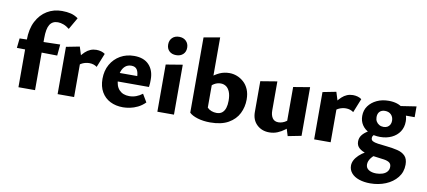

<svg xmlns="http://www.w3.org/2000/svg" viewBox="-84 -1042 3668 1651"><g transform="rotate(10 1749.5 -217.0)"><path d="M87 0V-412Q87 -509 121.5 -575.5Q156 -642 213.5 -676.5Q271 -711 343 -711Q387 -711 421 -702.5Q455 -694 485 -672L426 -569Q400 -590 374 -599.5Q348 -609 325 -609Q301 -609 283.5 -600Q266 -591 254.5 -572.5Q243 -554 237.5 -524.5Q232 -495 232 -454V0ZM15 -331 24 -415 377 -424 368 -326Z M429 0V-413L546 -436L573 -350V0ZM544 -255 520 -286Q553 -354 595.5 -393.5Q638 -433 692 -433Q714 -433 733.5 -427.5Q753 -422 768 -411L719 -289Q706 -299 689 -304.5Q672 -310 653 -310Q621 -310 592 -296.5Q563 -283 544 -255Z M1001 14Q938 14 889.5 -10.5Q841 -35 813.5 -82.5Q786 -130 786 -197Q786 -269 817 -323Q848 -377 901 -407.5Q954 -438 1022 -438Q1106 -438 1151 -390.5Q1196 -343 1196 -263Q1196 -248 1195.5 -231Q1195 -214 1192 -197H1077V-257Q1077 -303 1062 -327Q1047 -351 1012 -351Q982 -351 961 -334.5Q940 -318 929 -288.5Q918 -259 918 -221Q918 -158 950 -124Q982 -90 1038 -90Q1069 -90 1097.5 -100.5Q1126 -111 1152 -131L1193 -62Q1163 -32 1129 -15.5Q1095 1 1062 7.5Q1029 14 1001 14ZM853 -197 869 -272H1183V-197Z M1300 0V-412L1445 -436V0ZM1374 -507Q1336 -507 1313.5 -528.5Q1291 -550 1291 -586Q1291 -622 1313.5 -644.5Q1336 -667 1374 -667Q1411 -667 1434 -644.5Q1457 -622 1457 -586Q1457 -550 1434 -528.5Q1411 -507 1374 -507Z M1762 12Q1701 12 1652 -3Q1603 -18 1580 -41L1721 -110Q1736 -94 1757.5 -86Q1779 -78 1802 -78Q1833 -78 1851.5 -93.5Q1870 -109 1878.5 -136Q1887 -163 1887 -199Q1887 -247 1874.5 -277Q1862 -307 1841.5 -320.5Q1821 -334 1796 -334Q1765 -334 1738.5 -318Q1712 -302 1692 -272L1646 -315Q1668 -345 1698.5 -372Q1729 -399 1768 -417Q1807 -435 1855 -435Q1887 -435 1919 -423Q1951 -411 1978.5 -386.5Q2006 -362 2022 -324.5Q2038 -287 2038 -236Q2038 -171 2010 -114.5Q1982 -58 1921 -23Q1860 12 1762 12ZM1580 -41V-698L1721 -723V-110Z M2277 8Q2212 8 2169 -33Q2126 -74 2126 -143V-412L2271 -436V-182Q2271 -141 2288 -116Q2305 -91 2340 -91Q2357 -91 2375 -97Q2393 -103 2409 -114.5Q2425 -126 2436 -142L2473 -101Q2445 -67 2413.5 -43Q2382 -19 2348.5 -5.5Q2315 8 2277 8ZM2440 12 2413 -74V-412L2557 -436V-11Z M2669 0V-413L2786 -436L2813 -350V0ZM2784 -255 2760 -286Q2793 -354 2835.5 -393.5Q2878 -433 2932 -433Q2954 -433 2973.5 -427.5Q2993 -422 3008 -411L2959 -289Q2946 -299 2929 -304.5Q2912 -310 2893 -310Q2861 -310 2832 -296.5Q2803 -283 2784 -255Z M3208 289Q3154 289 3111 274.5Q3068 260 3044 232Q3020 204 3020 167Q3020 119 3068 73Q3116 27 3212 -7L3241 23Q3198 46 3176 75Q3154 104 3154 133Q3154 164 3179.5 180Q3205 196 3245 196Q3274 196 3299.5 187.5Q3325 179 3339.5 161.5Q3354 144 3354 120Q3354 95 3338 83Q3322 71 3290.5 66Q3259 61 3214 56Q3172 52 3133 41.5Q3094 31 3069 9.5Q3044 -12 3044 -48Q3044 -80 3062.5 -104Q3081 -128 3113 -147Q3145 -166 3185 -182L3213 -151Q3191 -142 3173 -129.5Q3155 -117 3155 -98Q3155 -80 3170 -71.5Q3185 -63 3217 -58.5Q3249 -54 3298 -49Q3346 -44 3388 -34Q3430 -24 3455.5 1.5Q3481 27 3481 78Q3481 143 3443 190.5Q3405 238 3343 263.5Q3281 289 3208 289ZM3223 -119Q3168 -119 3127 -138.5Q3086 -158 3063.5 -192Q3041 -226 3041 -271Q3041 -321 3068 -358Q3095 -395 3140.5 -416.5Q3186 -438 3244 -438Q3325 -438 3371.5 -397Q3418 -356 3418 -288Q3418 -237 3393 -199Q3368 -161 3323.5 -140Q3279 -119 3223 -119ZM3237 -209Q3257 -209 3271 -217Q3285 -225 3293 -239.5Q3301 -254 3301 -273Q3301 -306 3281 -326.5Q3261 -347 3227 -347Q3198 -347 3181 -330Q3164 -313 3164 -282Q3164 -260 3173.5 -244Q3183 -228 3199.5 -218.5Q3216 -209 3237 -209ZM3314 -338 3304 -404 3487 -432V-338Z"/></g></svg>

Font: Ysabeau ExtraBold
Style: Regular
Weight: 800
Designer: Christian Thalmann (Catharsis Fonts)
Version: Version 2.002